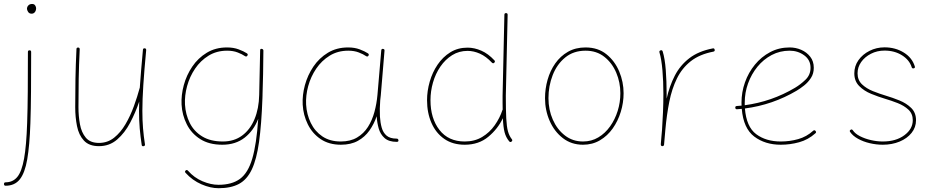

<svg xmlns="http://www.w3.org/2000/svg" viewBox="-36 -740 4787 983"><path d="M115.2 -482.4Q123.5 -482.4 123.5 -474.1Q123.5 -361.8 122.8 -271.2Q122.1 -180.7 119.6 -109.4Q115.7 4.9 103.5 75.4Q91.3 146 65.2 178.5Q39.1 210.9 -7.3 210.9Q-15.6 210.9 -15.6 202.1Q-15.6 193.4 -7.3 193.4Q29.8 193.4 52.5 166Q75.2 138.7 87.2 72.5Q99.1 6.3 103 -110.4Q105.5 -181.6 106.2 -271.7Q106.9 -361.8 106.9 -474.1Q106.9 -482.4 115.2 -482.4ZM102.1 -694.8Q102.1 -704.6 109.1 -712.2Q116.2 -719.7 128.4 -719.7Q139.2 -719.7 144 -712.2Q148.9 -704.6 148.9 -698.2Q148.9 -686 142.6 -678Q136.2 -669.9 126 -669.9Q113.8 -669.9 107.9 -679.2Q102.1 -688.5 102.1 -694.8Z M712.4 -483.4Q702.6 -378.9 697.8 -304.7Q692.9 -230.5 692.9 -172.4Q692.9 -124 696.3 -83.3Q699.7 -42.5 706.1 -1Q707.5 6.3 699.7 8.3Q690.4 10.3 689.5 2Q683.1 -40 679.4 -81.8Q675.8 -123.5 675.8 -172.4Q675.8 -195.3 676.8 -220.2Q658.2 -164.6 630.6 -112.1Q603 -59.6 563.7 -25.6Q524.4 8.3 470.7 8.3Q419.9 8.3 393.6 -20.3Q367.2 -48.8 358.2 -94.5Q349.1 -140.1 349.1 -190.9Q349.1 -265.1 350.3 -336.4Q351.6 -407.7 355.5 -488.8Q355.5 -496.6 363.8 -496.6Q372.1 -496.6 372.1 -487.8Q368.2 -406.7 366.9 -335.9Q365.7 -265.1 365.7 -190.9Q365.7 -146 373.3 -104Q380.9 -62 403.3 -35.2Q425.8 -8.3 470.7 -8.3Q514.6 -8.3 548.1 -34.9Q581.5 -61.5 606.4 -104Q631.3 -146.5 649.2 -195.6Q667 -244.6 679.2 -289.6L679.7 -291Q682.6 -332 686.5 -380.1Q690.4 -428.2 695.8 -485.4Q696.8 -493.7 705.1 -492.7Q712.9 -491.7 712.4 -483.4Z M1105 -15.6Q1162.6 -15.6 1203.6 -45.9Q1244.6 -76.2 1267.1 -130.1Q1289.6 -184.1 1291 -254.4L1295.9 -482.4Q1295.9 -491.7 1304.7 -489.7Q1307.1 -489.3 1309.6 -487.8Q1310.1 -487.3 1310.1 -486.8Q1313 -483.9 1312.5 -480.5Q1312 -417.5 1311 -361.6Q1310.1 -305.7 1308.1 -256.3V-252.4Q1308.1 -244.6 1307.6 -236.8Q1302.7 -102.5 1290.3 -13.4Q1277.8 75.7 1253.2 127.7Q1228.5 179.7 1187.3 201.7Q1146 223.6 1083 223.6Q1041.5 223.6 995.4 203.6Q949.2 183.6 914.1 145Q908.2 138.2 914.6 132.8Q920.9 127.4 926.8 134.3Q958 169.9 1000.7 188Q1043.5 206.1 1082.5 206.1Q1151.4 206.1 1192.6 175.8Q1233.9 145.5 1255.6 72Q1277.3 -1.5 1286.1 -131.8Q1263.2 -71.8 1216.8 -35.4Q1170.4 1 1102.1 1Q1034.7 1 989.3 -27.8Q943.8 -56.6 920.2 -103.8Q896.5 -150.9 893.6 -204.6Q891.1 -252.9 905 -304.2Q918.9 -355.5 948.5 -399.2Q978 -442.9 1022.7 -470Q1067.4 -497.1 1126 -497.1Q1159.7 -497.1 1185.8 -487.3Q1211.9 -477.5 1227.5 -467.3Q1235.4 -462.4 1230.5 -455.1Q1226.1 -447.8 1218.3 -452.6Q1204.1 -462.4 1180.9 -471.4Q1157.7 -480.5 1127 -480.5Q1073.2 -480.5 1032 -455.1Q990.7 -429.7 962.9 -388.7Q935.1 -347.7 921.9 -299.3Q908.7 -251 911.1 -204.6Q914.1 -153.8 935.5 -110.6Q957 -67.4 999.3 -41.5Q1041.5 -15.6 1105 -15.6Z M1708.5 -15.6Q1757.8 -15.6 1792 -35.9Q1826.2 -56.2 1847.9 -90.3Q1869.6 -124.5 1881.1 -167.2Q1892.6 -210 1896.5 -254.4L1916 -482.4Q1917 -490.7 1924.8 -489.7Q1933.6 -488.8 1932.6 -480.5L1913.6 -252.4Q1912.6 -238.8 1910.6 -225.6Q1910.6 -225.6 1910.6 -225.1Q1907.2 -183.6 1909.2 -143.1Q1911.1 -112.3 1918.2 -86.7Q1925.3 -61 1943.1 -45.7Q1960.9 -30.3 1994.6 -30.3Q2002.9 -30.3 2003.9 -22Q2004.9 -13.7 1995.6 -13.7Q1954.6 -13.7 1932.9 -33.2Q1911.1 -52.7 1902.8 -82.5Q1894.5 -112.3 1892.6 -143.1V-145Q1878.9 -105 1855.5 -71.8Q1832 -38.6 1796.1 -18.8Q1760.3 1 1709.5 1Q1648.4 1 1605.7 -27.8Q1563 -56.6 1539.8 -103.8Q1516.6 -150.9 1513.7 -204.6Q1511.2 -252.9 1525.1 -304.2Q1539.1 -355.5 1568.6 -399.2Q1598.1 -442.9 1642.8 -470Q1687.5 -497.1 1746.1 -497.1Q1779.8 -497.1 1805.7 -487.3Q1831.5 -477.5 1847.2 -467.3Q1855 -462.4 1850.6 -455.1Q1846.2 -447.8 1838.4 -452.6Q1824.2 -462.4 1801 -471.4Q1777.8 -480.5 1747.1 -480.5Q1693.4 -480.5 1652.1 -455.1Q1610.8 -429.7 1583 -388.7Q1555.2 -347.7 1542 -299.3Q1528.8 -251 1531.2 -204.6Q1534.2 -153.8 1555.2 -110.6Q1576.2 -67.4 1614.7 -41.5Q1653.3 -15.6 1708.5 -15.6Z M2357.9 -496.1Q2392.6 -496.1 2428 -480.7Q2463.4 -465.3 2495.1 -431.2Q2501 -425.3 2494.6 -418.9Q2488.8 -413.1 2482.4 -419.4Q2452.6 -451.2 2420.9 -465.3Q2389.2 -479.5 2357.9 -479.5Q2314 -479.5 2278.8 -457.5Q2243.7 -435.5 2218.8 -399.2Q2193.8 -362.8 2180.9 -317.9Q2168 -272.9 2168 -227.1Q2168 -133.8 2213.9 -74.7Q2259.8 -15.6 2343.3 -15.6Q2394 -15.6 2432.4 -38.6Q2470.7 -61.5 2496.8 -98.6Q2522.9 -135.7 2536.6 -177.2L2537.6 -178.7Q2537.1 -194.3 2537.1 -211.9Q2537.1 -229.5 2537.1 -249.5L2546.4 -664.6Q2546.4 -672.9 2554.7 -672.9Q2563 -672.9 2563 -664.6L2553.7 -249.5Q2553.7 -176.8 2555.9 -134Q2558.1 -91.3 2564.7 -67.6Q2571.3 -43.9 2584.5 -27.3Q2589.8 -21 2583 -15.1Q2576.7 -9.8 2570.8 -16.6Q2554.2 -36.6 2547.4 -62.7Q2540.5 -88.9 2538.6 -134.8Q2512.7 -80.1 2463.9 -39.6Q2415 1 2343.3 1Q2281.7 1 2238.8 -28.8Q2195.8 -58.6 2173.1 -110.4Q2150.4 -162.1 2150.4 -227.1Q2150.4 -274.4 2164.1 -322Q2177.7 -369.6 2204.3 -408.9Q2231 -448.2 2269.5 -472.2Q2308.1 -496.1 2357.9 -496.1Z M2961.9 -497.1Q3025.4 -497.1 3068.6 -462.4Q3111.8 -427.7 3134.3 -374Q3156.7 -320.3 3156.7 -262.7Q3156.7 -214.4 3142.3 -167.5Q3127.9 -120.6 3101.1 -82.5Q3074.2 -44.4 3035.6 -21.7Q2997.1 1 2948.7 1Q2889.6 1 2845.9 -32.7Q2802.2 -66.4 2778.3 -120.8Q2754.4 -175.3 2754.4 -237.3Q2754.4 -285.6 2767.6 -332Q2780.8 -378.4 2806.9 -415.5Q2833 -452.6 2871.8 -474.9Q2910.6 -497.1 2961.9 -497.1ZM2961.9 -480.5Q2900.4 -480.5 2857.9 -445.8Q2815.4 -411.1 2793.7 -355.5Q2772 -299.8 2772 -237.3Q2772 -178.2 2794.2 -127.7Q2816.4 -77.1 2856.2 -46.4Q2896 -15.6 2948.7 -15.6Q2992.2 -15.6 3027.3 -36.6Q3062.5 -57.6 3087.6 -93Q3112.8 -128.4 3126.5 -172.4Q3140.1 -216.3 3140.1 -262.7Q3140.1 -317.9 3119.1 -367.7Q3098.1 -417.5 3058.3 -449Q3018.6 -480.5 2961.9 -480.5Z M3354.5 8.3 3352.5 7.8Q3352.5 7.8 3352.1 7.8Q3352.1 7.3 3351.6 7.3Q3346.7 5.4 3347.2 -0.5Q3347.2 0 3347.2 -0.2Q3347.2 -0.5 3347.2 -1V-2.4Q3348.6 -21.5 3350.3 -39.8Q3352.1 -58.1 3353.5 -76.2Q3356.4 -118.7 3358.4 -166Q3360.4 -213.4 3360.4 -259.8Q3360.4 -323.7 3355.5 -380.4Q3350.6 -437 3340.3 -471.7Q3337.9 -479.5 3346.2 -482.4Q3354 -484.9 3356.9 -476.6Q3368.2 -439.5 3372.6 -381.8Q3377 -324.2 3377 -259.8Q3377 -247.6 3377 -234.9Q3391.6 -299.8 3418.9 -352.8Q3446.3 -405.8 3493.2 -441.9Q3540 -478 3613.3 -492.2Q3621.1 -494.1 3623 -485.4Q3625 -477.5 3616.2 -475.6Q3545.4 -461.9 3500.5 -426.5Q3455.6 -391.1 3429.7 -338.1Q3403.8 -285.2 3390.6 -218.8Q3377.4 -152.3 3370.6 -76.7Q3367.7 -35.2 3363.8 1L3363.3 2.9Q3363.3 2.9 3363.3 3.4Q3363.3 3.4 3362.8 3.9Q3360.4 8.8 3355 8.3Q3355 8.3 3354.5 8.3Z M4138.7 -57.6Q4101.6 -24.4 4055.4 -11.7Q4009.3 1 3961.4 1Q3880.9 1 3825.4 -41Q3770 -83 3761.7 -182.6Q3749.5 -181.6 3737.3 -180.7Q3729.5 -179.7 3728.5 -188.5Q3727.5 -196.3 3736.3 -197.3Q3748.5 -198.2 3760.7 -199.2Q3760.3 -207 3760.3 -214.8Q3760.3 -268.1 3778.1 -318.4Q3795.9 -368.7 3828.9 -408.9Q3861.8 -449.2 3907 -473.1Q3952.1 -497.1 4006.8 -497.1Q4038.1 -497.1 4066.2 -484.9Q4094.2 -472.7 4112.3 -449.5Q4130.4 -426.3 4130.4 -393.1Q4130.4 -363.3 4116 -341.1Q4101.6 -318.8 4081.3 -302.7Q4061 -286.6 4043 -275.9Q3919.9 -203.1 3777.8 -184.6Q3785.2 -90.8 3835.4 -53.2Q3885.7 -15.6 3961.4 -15.6Q4007.8 -15.6 4050.8 -27.8Q4093.8 -40 4127 -70.3Q4133.8 -76.2 4139.2 -69.8Q4145 -63 4138.7 -57.6ZM4006.8 -480.5Q3957 -480.5 3914.8 -458.3Q3872.6 -436 3841.8 -398.2Q3811 -360.4 3793.9 -313Q3776.9 -265.6 3776.9 -214.8Q3776.9 -208 3776.9 -201.2Q3915 -219.7 4034.2 -290.5Q4061.5 -306.6 4087.6 -331.5Q4113.8 -356.4 4113.8 -393.1Q4113.8 -433.1 4081.3 -456.8Q4048.8 -480.5 4006.8 -480.5Z M4642.1 -390.1Q4634.3 -388.2 4631.8 -395.5Q4620.1 -433.1 4582 -457Q4543.9 -481 4492.7 -481Q4454.6 -481 4423.1 -464.8Q4391.6 -448.7 4373 -422.4Q4354.5 -396 4354.5 -364.7Q4354.5 -330.1 4377.2 -308.3Q4399.9 -286.6 4433.6 -273.2Q4467.3 -259.8 4500 -250Q4533.2 -240.2 4568.8 -225.8Q4604.5 -211.4 4629.2 -187.3Q4653.8 -163.1 4653.8 -124.5Q4653.8 -87.9 4631.1 -59.6Q4608.4 -31.2 4569.8 -15.1Q4531.2 1 4483.4 1Q4450.7 1 4417.2 -6.8Q4383.8 -14.6 4356.9 -29.5Q4330.1 -44.4 4316.4 -64.5Q4312 -70.8 4318.4 -75.2Q4325.2 -80.1 4330.1 -73.2Q4341.8 -55.7 4366.9 -42.7Q4392.1 -29.8 4423.1 -22.7Q4454.1 -15.6 4483.4 -15.6Q4551.3 -15.6 4594.2 -47.6Q4637.2 -79.6 4637.2 -124.5Q4637.2 -157.7 4615 -178.5Q4592.8 -199.2 4559.8 -212.2Q4526.9 -225.1 4495.1 -234.4Q4460.9 -244.6 4424.3 -259.5Q4387.7 -274.4 4362.8 -299.6Q4337.9 -324.7 4337.9 -364.7Q4337.9 -401.9 4359.1 -431.9Q4380.4 -461.9 4415.8 -479.7Q4451.2 -497.6 4492.7 -497.6Q4547.9 -497.6 4590.8 -471.2Q4633.8 -444.8 4647.5 -400.4Q4650.4 -392.1 4642.1 -390.1Z"/></svg>

Font: Mikhak-FD Thin
Style: Regular
Weight: 100
Designer: Amin Abedi
Version: Version 3.2